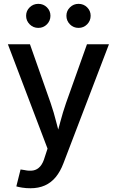

<svg xmlns="http://www.w3.org/2000/svg" viewBox="-20 -771 607 998"><path d="M64.9 197.8 86.9 109.9 106.4 112.8Q132.3 118.7 152.8 115Q173.3 111.3 188.5 94.5Q203.6 77.6 212.9 44.9L227.1 1.5L21 -541H135.7L243.2 -235.4Q260.3 -185.5 272.5 -136.2Q284.7 -86.9 298.3 -38.1H266.6Q280.3 -86.9 293.2 -136.5Q306.2 -186 323.2 -235.4L432.1 -541H546.4L309.6 78.1Q293.5 120.6 269.8 149.4Q246.1 178.2 213.4 192.9Q180.7 207.5 138.2 207.5Q114.7 207.5 95.2 204.3Q75.7 201.2 64.9 197.8ZM388.2 -626Q361.8 -626 343.5 -644.5Q325.2 -663.1 325.2 -689Q325.2 -714.8 343.8 -732.9Q362.3 -751 388.2 -751Q414.6 -751 432.9 -732.9Q451.2 -714.8 451.2 -689Q451.2 -663.1 432.9 -644.5Q414.6 -626 388.2 -626ZM179.2 -626Q152.8 -626 134.3 -644.5Q115.7 -663.1 115.7 -689Q115.7 -714.8 134.3 -732.9Q152.8 -751 179.2 -751Q205.6 -751 223.9 -732.9Q242.2 -714.8 242.2 -689Q242.2 -663.1 223.9 -644.5Q205.6 -626 179.2 -626Z"/></svg>

Font: Inter 17pt Medium
Style: Regular
Weight: 500
Version: Version 4.001;git-66647c0bb